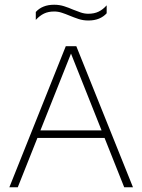

<svg xmlns="http://www.w3.org/2000/svg" viewBox="-20 -790 600 810"><path d="M19.5 0 257.5 -595H302L541 0H504L274.5 -576.5H284.5L55 0ZM126 -208 135.5 -240H424.5L433.5 -208ZM352.5 -703.5Q330.5 -703.5 311 -710Q291.5 -716.5 273.5 -724Q257 -731 241 -736.2Q225 -741.5 208.5 -741.5Q184 -741.5 165.8 -732.8Q147.5 -724 131 -706V-739.5Q144.5 -754.5 163.8 -762.2Q183 -770 208.5 -770Q230.5 -770 250.2 -763.8Q270 -757.5 288 -749.5Q304.5 -743 320.2 -737.5Q336 -732 352.5 -732Q377.5 -732 395.8 -740.8Q414 -749.5 430 -767.5V-734Q417 -719.5 397.8 -711.5Q378.5 -703.5 352.5 -703.5Z"/></svg>

Font: Encode Sans SC Condensed Thin Thin
Style: Regular
Weight: 250
Version: Version 3.002